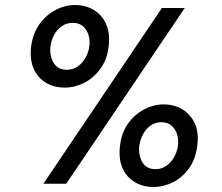

<svg xmlns="http://www.w3.org/2000/svg" viewBox="-20 -732 886 765"><path d="M153 0 625 -700H716L244 0ZM238 -383Q196 -383 163.5 -402Q131 -421 114.5 -457.5Q98 -494 104 -547Q111 -599 137 -635.5Q163 -672 201 -692Q239 -712 279 -712Q321 -712 353.5 -692.5Q386 -673 402.5 -636.5Q419 -600 413 -548Q407 -495 380 -458Q353 -421 315.5 -402Q278 -383 238 -383ZM247 -454Q271 -454 290 -467.5Q309 -481 321 -502.5Q333 -524 336 -548Q339 -572 332.5 -593Q326 -614 310.5 -627.5Q295 -641 270 -641Q245 -641 226 -627.5Q207 -614 195.5 -592.5Q184 -571 181 -547Q177 -510 193.5 -482Q210 -454 247 -454ZM592 13Q550 13 517.5 -6Q485 -25 468.5 -61.5Q452 -98 458 -151Q464 -203 490 -239.5Q516 -276 554 -296Q592 -316 632 -316Q674 -316 706.5 -296.5Q739 -277 756 -240.5Q773 -204 766 -152Q760 -99 733.5 -62Q707 -25 669.5 -6Q632 13 592 13ZM600 -58Q624 -58 643 -71.5Q662 -85 674 -106.5Q686 -128 689 -152Q692 -176 685.5 -197Q679 -218 663.5 -231.5Q648 -245 623 -245Q598 -245 579.5 -231.5Q561 -218 549.5 -196.5Q538 -175 535 -151Q531 -114 547 -86Q563 -58 600 -58Z"/></svg>

Font: Inclusive Sans
Style: Italic
Weight: 400
Italic angle: -7°
Designer: Olivia King
Foundry: Olivia King
Version: Version 2.004